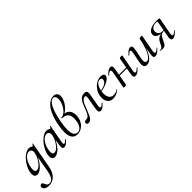

<svg xmlns="http://www.w3.org/2000/svg" viewBox="97 -1819 3194 3194"><g transform="rotate(-45 1694.5 -222.0)"><path d="M-21 212Q-21 190 -9.5 179Q2 168 18 168Q33 168 40 176.5Q47 185 55 205Q66 231 79.5 245Q93 259 125 259Q164 259 194.5 220Q225 181 244 77L297 -229L316 -246Q288 -169 248.5 -110.5Q209 -52 165 -19.5Q121 13 81 13Q51 13 34.5 -5.5Q18 -24 18 -62Q18 -71 20 -91Q30 -160 73.5 -232.5Q117 -305 176 -352Q235 -399 287 -399Q319 -399 344.5 -381Q370 -363 373 -328L325 -357Q339 -359 356.5 -373.5Q374 -388 381 -407Q383 -409 385 -409Q388 -409 391 -407.5Q394 -406 393 -405L310 53Q290 163 233 222Q176 281 88 281Q40 281 9.5 261.5Q-21 242 -21 212ZM304 -270Q307 -284 307 -296Q307 -325 292 -342Q277 -359 249 -359Q215 -359 181 -331.5Q147 -304 122 -255.5Q97 -207 88 -147Q84 -115 84 -105Q84 -44 126 -44Q160 -44 197.5 -79Q235 -114 264.5 -167Q294 -220 304 -270Z M432 -62Q432 -71 434 -91Q444 -160 487.5 -232.5Q531 -305 590 -352Q649 -399 701 -399Q733 -399 758.5 -381Q784 -363 787 -328L739 -357Q753 -359 770.5 -373.5Q788 -388 795 -407Q797 -409 799 -409Q802 -409 805 -407.5Q808 -406 807 -405L749 -89Q746 -73 746 -62Q746 -34 762 -34Q784 -34 825 -77Q826 -78 828 -78Q831 -78 833 -74.5Q835 -71 833 -69Q800 -30 773 -10.5Q746 9 721 9Q701 9 691.5 -3Q682 -15 682 -41Q682 -57 687 -89L711 -229L730 -246Q702 -169 662.5 -110.5Q623 -52 579 -19.5Q535 13 495 13Q465 13 448.5 -5.5Q432 -24 432 -62ZM718 -270Q721 -284 721 -296Q721 -324 706 -341.5Q691 -359 664 -359Q631 -359 597 -331.5Q563 -304 537 -255Q511 -206 502 -147Q498 -115 498 -105Q498 -44 540 -44Q574 -44 611.5 -79Q649 -114 678.5 -167Q708 -220 718 -270Z M1237 -230Q1237 -202 1231 -169Q1223 -124 1195.5 -82.5Q1168 -41 1124.5 -14.5Q1081 12 1028 12Q896 12 896 -172Q896 -233 909 -308Q945 -513 1021 -619Q1097 -725 1194 -725Q1233 -725 1256.5 -701.5Q1280 -678 1280 -636Q1280 -621 1277 -606Q1266 -552 1233 -501Q1200 -450 1155.5 -413.5Q1111 -377 1067 -365L1100 -387Q1161 -387 1199 -346.5Q1237 -306 1237 -230ZM1168 -143Q1175 -189 1175 -213Q1175 -359 1032 -359Q1030 -359 1028.5 -361.5Q1027 -364 1027 -366Q1027 -370 1028 -372.5Q1029 -375 1031 -375Q1069 -375 1107.5 -404.5Q1146 -434 1175 -482Q1204 -530 1214 -582Q1219 -610 1219 -627Q1219 -665 1204.5 -685Q1190 -705 1167 -705Q1107 -705 1057.5 -604Q1008 -503 977 -326Q960 -226 960 -163Q960 -9 1055 -9Q1097 -9 1127.5 -48Q1158 -87 1168 -143Z M1253 -24Q1253 -61 1303 -61Q1332 -61 1353 -80.5Q1374 -100 1387.5 -129.5Q1401 -159 1419 -208Q1442 -270 1460.5 -307Q1479 -344 1511 -370Q1543 -396 1591 -396Q1618 -396 1632 -383Q1646 -370 1646 -340Q1646 -327 1643 -310L1604 -89Q1602 -69 1602 -64Q1602 -34 1620 -34Q1641 -34 1683 -76Q1684 -77 1686 -77Q1689 -77 1691 -73.5Q1693 -70 1691 -68Q1658 -29 1630.5 -10Q1603 9 1576 9Q1536 9 1536 -42Q1536 -59 1541 -89L1576 -293Q1578 -303 1578 -317Q1578 -347 1557 -347Q1527 -347 1504 -323Q1481 -299 1464.5 -264Q1448 -229 1427 -171Q1405 -112 1388.5 -76Q1372 -40 1348 -15.5Q1324 9 1292 9Q1274 9 1263.5 0.5Q1253 -8 1253 -24Z M1738 -135Q1738 -157 1743 -185Q1753 -237 1786.5 -286.5Q1820 -336 1870 -367.5Q1920 -399 1976 -399Q2014 -399 2033 -384.5Q2052 -370 2048 -345Q2043 -313 2004.5 -284Q1966 -255 1907 -235Q1848 -215 1783 -208L1785 -221Q1871 -233 1921.5 -262Q1972 -291 1972 -338Q1972 -354 1959.5 -363Q1947 -372 1929 -372Q1886 -372 1856.5 -328.5Q1827 -285 1816 -218Q1810 -188 1810 -160Q1810 -99 1837 -62Q1864 -25 1914 -25Q1970 -25 2012 -58H2013Q2016 -58 2018.5 -55Q2021 -52 2019 -49Q1948 12 1870 12Q1804 12 1771 -29Q1738 -70 1738 -135Z M2115 1 2119 -19Q2128 -62 2130 -74L2171 -297Q2174 -312 2174 -322Q2174 -353 2155 -353Q2144 -353 2127 -341.5Q2110 -330 2089 -309Q2088 -308 2086 -308Q2083 -308 2081 -311.5Q2079 -315 2081 -317Q2115 -357 2144 -376Q2173 -395 2200 -395Q2220 -395 2229 -383.5Q2238 -372 2238 -347Q2238 -332 2233 -302L2181 -9Q2179 -1 2169 3.5Q2159 8 2142 8Q2115 8 2115 1ZM2184 -203H2419L2416 -183H2180ZM2358 -40Q2358 -56 2363 -84L2415 -378Q2417 -386 2427 -390.5Q2437 -395 2454 -395Q2481 -395 2481 -388L2477 -366Q2467 -319 2466 -313L2425 -90Q2422 -75 2422 -64Q2422 -34 2441 -34Q2452 -34 2469 -45.5Q2486 -57 2506 -78Q2507 -79 2509 -79Q2513 -79 2515 -75.5Q2517 -72 2515 -69Q2481 -29 2452 -10.5Q2423 8 2397 8Q2377 8 2367.5 -3.5Q2358 -15 2358 -40Z M2597 -64Q2597 -88 2603 -119L2639 -297Q2642 -312 2642 -323Q2642 -352 2624 -352Q2605 -352 2562 -309Q2560 -307 2558 -307Q2555 -307 2553 -310.5Q2551 -314 2554 -317Q2589 -357 2615 -376Q2641 -395 2667 -395Q2706 -395 2706 -346Q2706 -327 2700 -297L2668 -138Q2662 -108 2662 -86Q2662 -31 2702 -31Q2734 -31 2768 -72Q2802 -113 2831.5 -191.5Q2861 -270 2880 -377L2894 -376Q2874 -260 2839 -172Q2804 -84 2758.5 -35.5Q2713 13 2663 13Q2597 13 2597 -64ZM2824 -38Q2824 -54 2829 -84L2880 -377Q2882 -385 2892 -389.5Q2902 -394 2920 -394Q2946 -394 2946 -387L2942 -367Q2933 -324 2931 -312L2890 -89Q2888 -80 2888 -64Q2888 -33 2906 -33Q2918 -33 2935 -44.5Q2952 -56 2972 -77Q2973 -78 2975 -78Q2978 -78 2980 -74.5Q2982 -71 2980 -69Q2945 -28 2917 -9.5Q2889 9 2862 9Q2842 9 2833 -2Q2824 -13 2824 -38Z M2980 1Q2978 1 2978 -2Q2978 -9 2983 -9L2996 -8Q3023 -8 3039.5 -30.5Q3056 -53 3075 -97Q3100 -149 3138 -170.5Q3176 -192 3226 -192L3231 -188Q3158 -188 3119 -212.5Q3080 -237 3080 -278Q3080 -334 3136.5 -365Q3193 -396 3283 -396Q3318 -396 3333 -394.5Q3348 -393 3352.5 -389Q3357 -385 3355 -375L3302 -89Q3300 -80 3300 -64Q3300 -33 3319 -33Q3329 -33 3346.5 -44.5Q3364 -56 3384 -77Q3385 -78 3387 -78Q3391 -78 3393 -74.5Q3395 -71 3392 -69Q3357 -28 3329 -9.5Q3301 9 3274 9Q3236 9 3236 -38Q3236 -62 3241 -84L3283 -312Q3291 -352 3291 -363Q3291 -374 3286 -377.5Q3281 -381 3269 -381Q3207 -381 3176 -355Q3145 -329 3145 -288Q3145 -253 3168 -227.5Q3191 -202 3238 -202Q3260 -202 3285 -208L3279 -191Q3235 -191 3210.5 -180.5Q3186 -170 3171 -147.5Q3156 -125 3134 -78Q3121 -47 3110.5 -29.5Q3100 -12 3082 -1.5Q3064 9 3036 9Q3017 9 2980 1Z"/></g></svg>

Font: Cormorant Infant Medium
Style: Italic
Weight: 500
Italic angle: -10°
Designer: Christian Thalmann (Catharsis Fonts)
Foundry: Catharsis Fonts
Version: Version 4.000